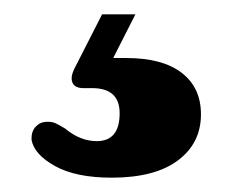

<svg xmlns="http://www.w3.org/2000/svg" viewBox="-20 -27 341 268"><path d="M122.5 -7H169L138 54Q146.5 54 156.5 54Q207 54 233.8 74.8Q260.5 95.5 260.5 132.5Q260.5 173 228.2 197Q196 221 136 221Q86 221 56.8 204.8Q27.5 188.5 24 168Q23.5 157 29.5 150.2Q35.5 143.5 44.5 143Q52.5 142.5 58.5 145.5Q64.5 148.5 71 152.5Q92 170 115 170Q147 170 147 131Q147 96 108.5 96H96.5Q84.5 96 81.2 88.5Q78 81 83.5 69.5Z"/></svg>

Font: Fraunces 72pt Soft Black
Style: Regular
Weight: 900
Version: Version 1.000;[b76b70a41]